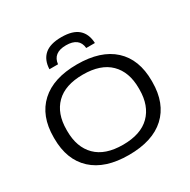

<svg xmlns="http://www.w3.org/2000/svg" viewBox="-188 -1035 1219 1229"><g transform="rotate(-30 421.0 -420.0)"><path d="M421 15Q246.5 15 152.8 -71.2Q59 -157.5 59 -315.5V-324Q59 -482 152.8 -568Q246.5 -654 421 -654Q596.5 -654 690 -568Q783.5 -482 783.5 -324V-315.5Q783.5 -157.5 690 -71.2Q596.5 15 421 15ZM421 -60.5Q552.5 -60.5 620.2 -127.8Q688 -195 688 -315V-324.5Q688 -444.5 620.2 -511.5Q552.5 -578.5 421 -578.5Q289.5 -578.5 222 -511.5Q154.5 -444.5 154.5 -324.5V-315Q154.5 -195 222 -127.8Q289.5 -60.5 421 -60.5ZM421.5 -855Q505.5 -855 546.2 -818.8Q587 -782.5 589.5 -715H525.5Q522 -755 495.8 -775Q469.5 -795 421.5 -795Q373 -795 347 -774.5Q321 -754 317 -715H253.5Q256 -782.5 297 -818.8Q338 -855 421.5 -855Z"/></g></svg>

Font: Anek Latin Expanded
Style: Regular
Weight: 400
Width: 7
Designer: Yesha Goshar
Foundry: Ek Type
Version: Version 1.003